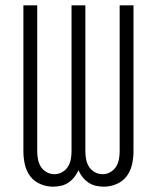

<svg xmlns="http://www.w3.org/2000/svg" viewBox="-20 -690 590 722"><path d="M179 12Q155 12 131.5 2Q108 -8 93.5 -27.5Q79 -47 73.5 -71.5Q68 -96 68 -120V-670H120V-120Q120 -105 123 -90Q126 -75 134 -62.5Q142 -50 155.5 -42.5Q169 -35 184 -35Q200 -35 213.5 -42.5Q227 -50 235 -62.5Q243 -75 246 -90Q249 -105 249 -120V-670H301V-120Q301 -105 304 -90Q307 -75 315 -62.5Q323 -50 336.5 -42.5Q350 -35 366 -35Q381 -35 394.5 -42.5Q408 -50 416 -62.5Q424 -75 427 -90Q430 -105 430 -120V-670H482V-120Q482 -96 476.5 -71.5Q471 -47 456.5 -27.5Q442 -8 418.5 2Q395 12 371 12Q355 12 340 8.5Q325 5 312.5 -3.5Q300 -12 290.5 -24Q281 -36 275 -50Q269 -36 259.5 -24Q250 -12 237.5 -3.5Q225 5 210 8.5Q195 12 179 12Z"/></svg>

Font: Lode Dark Term
Style: Regular
Weight: 400
Monospace: yes
Designer: Belleve Invis
Foundry: Belleve Invis
Version: Version 29.2.0